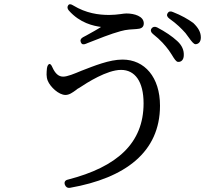

<svg xmlns="http://www.w3.org/2000/svg" viewBox="-20 -822 1040 912"><path d="M288 55C292 66 300 72 313 70C574 24 740 -99 740 -320C740 -455 667 -539 562 -539C499 -539 427 -509 367 -486C331 -471 300 -458 280 -458C258 -458 242 -473 229 -502C224 -514 219 -519 214 -518C209 -516 205 -510 203 -498C201 -476 199 -458 207 -438C219 -409 259 -371 291 -371C309 -371 324 -382 342 -395C345 -398 349 -401 357 -405C393 -429 488 -490 555 -490C621 -490 662 -435 662 -331C662 -142 536 -29 303 31C289 34 284 43 288 55ZM307 -772C360 -712 424 -699 460 -694C442 -682 416 -668 391 -654C385 -651 379 -648 374 -645C363 -639 360 -630 364 -621C368 -611 376 -609 388 -614C390 -615 393 -616 395 -617C443 -636 508 -662 553 -674C580 -682 610 -683 628 -684C649 -685 663 -691 663 -711C663 -745 618 -758 581 -758C574 -758 565 -757 552 -755C537 -753 518 -751 499 -751C448 -751 389 -759 328 -796C317 -803 309 -804 304 -797C299 -790 299 -781 307 -772ZM706 -661C744 -631 765 -606 782 -583L792 -568L796 -562C808 -542 817 -528 826 -528C840 -527 853 -537 853 -560C854 -583 845 -606 822 -627C797 -650 766 -671 726 -692C715 -697 706 -695 700 -687C694 -679 696 -669 706 -661ZM784 -734C822 -707 842 -686 861 -665L878 -642C890 -625 900 -613 908 -612C921 -612 934 -621 934 -644C934 -669 922 -690 898 -713C873 -731 842 -749 801 -765C790 -770 781 -768 776 -759C771 -751 773 -742 784 -734Z"/></svg>

Font: 寒蝉锦书宋 Text
Style: Regular
Weight: 400
Designer: 寒蝉锦书宋{Warren} 思源宋体{Ryoko NISHIZUKA 西塚涼子 (kana & ideographs); Frank Grießhammer (Latin, Greek & Cyrillic); Wenlong ZHANG 
Foundry: Adobe & ChillType
Version: Version 2.000;Glyphs 3.1.1 (3135)